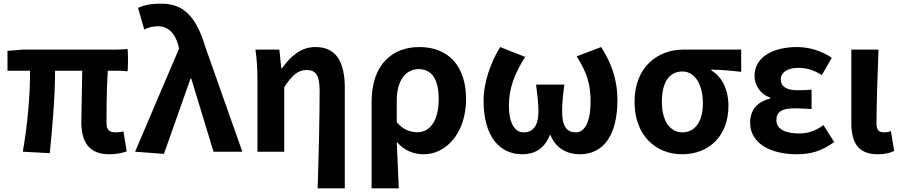

<svg xmlns="http://www.w3.org/2000/svg" viewBox="-20 -832 4939 1053"><path d="M535 -560H391H104L21 -553V-444H145C145 -312 132 -152 105 0L253 8C268 -141 282 -303 282 -444H431C430 -342 426 -204 426 -164C426 -55 466 14 580 14C620 14 654 6 675 -2L657 -111C639 -108 625 -106 615 -106C582 -106 564 -118 564 -158C564 -191 564 -337 571 -444H625C643 -444 666 -443 679 -441C683 -444 683 -560 679 -563C655 -561 631 -560 607 -560H535Z M841 -282 721 0 879 12 1025 -401H1029L1151 0H1230H1309L1106 -575C1057 -738 989 -812 865 -812C802 -812 771 -803 737 -789L771 -670C794 -681 814 -688 848 -688C899 -688 940 -652 958 -583L962 -565Z M1871 -74V-349C1871 -490 1826 -574 1710 -574C1632 -574 1577 -527 1526 -457H1523L1512 -560H1381C1390 -499 1392 -437 1392 -393V0H1539V-354C1582 -420 1615 -448 1661 -448C1714 -448 1733 -418 1733 -331C1733 -193 1728 24 1722 201H1796H1871Z M2018 -36V201H2092H2167C2163 114 2160 36 2156 -54C2199 -3 2253 14 2305 14C2422 14 2536 -97 2536 -289C2536 -468 2441 -574 2280 -574C2132 -574 2018 -479 2018 -273ZM2190 -409C2212 -438 2242 -453 2275 -453C2351 -453 2386 -394 2386 -287C2386 -226 2373 -181 2352 -151C2332 -122 2303 -107 2272 -107C2234 -107 2196 -116 2156 -161V-283C2156 -337 2169 -380 2190 -409Z M2791 -547 2723 -574C2671 -490 2632 -379 2632 -280C2632 -88 2717 14 2844 14C2910 14 2966 -15 2995 -91H2999C3030 -15 3094 14 3160 14C3291 14 3366 -92 3366 -283C3366 -403 3330 -490 3277 -574L3143 -523C3199 -433 3219 -371 3219 -274C3219 -163 3186 -106 3139 -106C3092 -106 3063 -134 3063 -219C3063 -270 3067 -304 3075 -368H2997H2920C2928 -304 2933 -270 2933 -219C2933 -140 2901 -106 2852 -106C2800 -106 2771 -163 2771 -251C2771 -350 2803 -429 2860 -520Z M3965 -560H3886H3728C3590 -560 3460 -468 3460 -273C3460 -88 3578 14 3721 14C3868 14 3975 -86 3975 -251C3975 -341 3940 -411 3881 -446V-450C3940 -449 3983 -445 4045 -438V-560ZM3641 -150C3621 -179 3610 -221 3610 -273C3610 -390 3656 -440 3723 -440C3759 -440 3787 -420 3806 -389C3825 -357 3835 -314 3835 -266C3835 -165 3791 -106 3723 -106C3689 -106 3661 -122 3641 -150Z M4189 -536C4146 -510 4118 -470 4118 -416C4118 -369 4147 -316 4204 -297V-292C4139 -275 4094 -235 4094 -158C4094 -102 4122 -59 4168 -30C4214 -1 4278 14 4349 14C4422 14 4484 -1 4555 -53L4496 -146C4451 -111 4403 -100 4364 -100C4283 -100 4238 -126 4238 -173C4238 -219 4270 -238 4337 -238C4367 -238 4398 -236 4431 -234V-340C4405 -338 4378 -337 4355 -337C4293 -337 4262 -358 4262 -396C4262 -437 4302 -460 4359 -460C4404 -460 4448 -446 4487 -420L4542 -515C4487 -552 4419 -574 4352 -574C4290 -574 4232 -562 4189 -536Z M4649 -359V-159C4649 -54 4683 14 4794 14C4837 14 4862 6 4884 -4L4866 -113C4854 -108 4841 -106 4832 -106C4802 -106 4787 -117 4787 -153C4787 -258 4793 -423 4798 -560H4723H4649Z"/></svg>

Font: GenSekiGothic2 TW B
Style: Regular
Weight: 700
Version: Version 2.100;PS 2.1;hotconv 16.6.51;makeotf.lib2.5.65220 DE